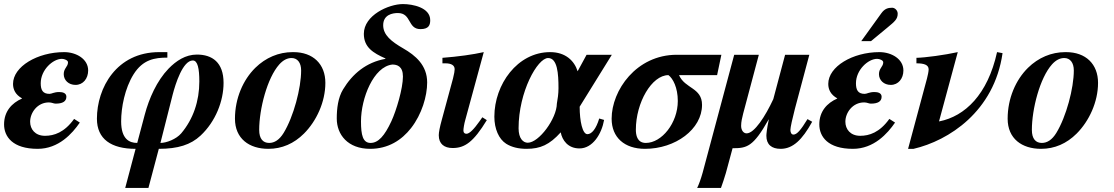

<svg xmlns="http://www.w3.org/2000/svg" viewBox="-25 -718 5472 943"><path d="M83 -234C33 -212 -5 -171 -5 -107C-5 -47 37 13 160 13C263 13 330 -62 367 -116L339 -134C291 -67 240 -51 196 -51C147 -51 123 -84 123 -120C123 -165 159 -215 215 -215C230 -215 238 -209 248 -209C283 -209 301 -220 301 -243C301 -261 283 -266 266 -266C240 -266 229 -257 218 -257C185 -257 175 -276 175 -309C175 -375 235 -429 279 -429C291 -429 309 -422 309 -412C309 -390 288 -383 288 -354C288 -324 312 -301 346 -301C383 -301 408 -332 408 -372C408 -428 350 -462 290 -462C159 -462 39 -391 39 -306C39 -278 51 -253 83 -235Z M649 -16C610 -16 570 -35 570 -122C570 -190 588 -284 631 -353C677 -426 735 -435 797 -435V-462H757C547 -462 451 -286 451 -135C451 -35 521 13 641 13L590 205H704L755 13C849 13 912 -7 960 -52C1034 -121 1073 -222 1073 -311C1073 -412 1017 -450 942 -450C886 -450 840 -419 803 -381C745 -321 707 -234 686 -155ZM823 -253C837 -307 873 -421 922 -421C946 -421 954 -381 954 -318C954 -221 924 -133 865 -63C840 -34 792 -16 763 -16Z M1412 -462C1344 -462 1280 -435 1229 -385C1169 -326 1129 -235 1129 -135C1129 -37 1199 13 1293 13C1360 13 1419 -13 1468 -62C1529 -123 1573 -217 1573 -311C1573 -403 1513 -462 1416 -462ZM1454 -372C1454 -285 1417 -145 1368 -65C1347 -31 1323 -16 1297 -16C1267 -16 1248 -36 1248 -80C1248 -182 1287 -335 1347 -402C1366 -423 1386 -433 1407 -433C1436 -433 1454 -410 1454 -372Z M1868 -429C1773 -412 1706 -355 1660 -279C1635 -238 1629 -184 1629 -136C1629 -57 1683 13 1793 13C1882 13 1948 -30 1994 -89C2047 -157 2073 -246 2073 -313C2073 -398 2015 -446 1956 -480C1897 -514 1857 -546 1857 -594C1857 -646 1903 -654 1929 -654C1997 -654 1976 -575 2040 -575C2081 -575 2088 -595 2088 -619C2088 -681 2002 -698 1954 -698C1884 -698 1762 -643 1762 -552C1762 -486 1807 -458 1868 -431ZM1954 -342C1954 -284 1922 -176 1897 -122C1864 -51 1833 -16 1795 -16C1757 -16 1748 -55 1748 -122C1748 -236 1810 -391 1902 -401C1925 -401 1954 -393 1954 -342Z M2344 -142 2330 -122C2303 -84 2281 -61 2266 -61C2258 -61 2251 -65 2251 -77C2251 -86 2255 -111 2260 -128L2351 -462C2297 -450 2226 -440 2148 -434V-407H2162C2192 -407 2208 -397 2208 -378C2208 -370 2206 -357 2200 -333L2145 -130C2135 -94 2130 -68 2130 -54C2130 -11 2157 9 2198 9C2258 9 2300 -20 2366 -128Z M2980 -449H2856L2812 -368C2796 -419 2753 -462 2677 -462C2516 -462 2403 -303 2403 -145C2403 -85 2425 -35 2461 -12C2488 5 2522 13 2561 13C2629 13 2674 -7 2729 -68C2736 -30 2764 11 2821 11C2886 11 2930 -60 2942 -129L2918 -136C2903 -85 2881 -59 2860 -59C2836 -59 2822 -122 2822 -194ZM2718 -285C2718 -257 2714 -231 2710 -209C2709 -135 2622 -17 2567 -17C2545 -17 2522 -37 2522 -88C2522 -267 2615 -433 2667 -433C2713 -433 2718 -356 2718 -285Z M3518 -449H3299C3100 -449 2979 -274 2979 -135C2979 -43 3042 13 3143 13C3292 13 3423 -83 3423 -203C3423 -288 3339 -282 3310 -349H3497ZM3304 -222C3304 -114 3225 -16 3147 -16C3103 -16 3098 -57 3098 -81C3098 -214 3176 -349 3258 -349C3280 -333 3304 -288 3304 -222Z M3941 -133C3908 -79 3889 -57 3872 -57C3861 -57 3857 -69 3857 -80C3857 -92 3867 -137 3879 -183L3950 -449H3831L3773 -231C3734 -147 3680 -63 3642 -63C3626 -63 3615 -79 3615 -100C3615 -120 3620 -140 3625 -160L3702 -449H3581L3426 130C3418 159 3407 190 3399 205H3516C3522 188 3534 154 3540 132L3573 10C3643 10 3674 4 3750 -131H3751C3741 -84 3739 -59 3739 -51C3739 -8 3765 13 3809 13C3869 13 3915 -31 3964 -120Z M4205 -516H4253L4334 -583C4369 -612 4384 -624 4384 -651C4384 -667 4370 -680 4357 -680C4337 -680 4320 -676 4303 -652ZM4087 -234C4037 -212 3999 -171 3999 -107C3999 -47 4041 13 4164 13C4267 13 4334 -62 4371 -116L4343 -134C4295 -67 4244 -51 4200 -51C4151 -51 4127 -84 4127 -120C4127 -165 4163 -215 4219 -215C4234 -215 4242 -209 4252 -209C4287 -209 4305 -220 4305 -243C4305 -261 4287 -266 4270 -266C4244 -266 4233 -257 4222 -257C4189 -257 4179 -276 4179 -309C4179 -375 4239 -429 4283 -429C4295 -429 4313 -422 4313 -412C4313 -390 4292 -383 4292 -354C4292 -324 4316 -301 4350 -301C4387 -301 4412 -332 4412 -372C4412 -428 4354 -462 4294 -462C4163 -462 4043 -391 4043 -306C4043 -278 4055 -253 4087 -235Z M4872 -462C4826 -253 4714 -147 4589 -122H4587L4679 -462C4615 -448 4521 -435 4476 -434V-407C4515 -407 4536 -399 4536 -377C4536 -369 4532 -347 4528 -333L4435 13H4462C4634 -27 4858 -170 4899 -457Z M5207 -462C5139 -462 5075 -435 5024 -385C4964 -326 4924 -235 4924 -135C4924 -37 4994 13 5088 13C5155 13 5214 -13 5263 -62C5324 -123 5368 -217 5368 -311C5368 -403 5308 -462 5211 -462ZM5249 -372C5249 -285 5212 -145 5163 -65C5142 -31 5118 -16 5092 -16C5062 -16 5043 -36 5043 -80C5043 -182 5082 -335 5142 -402C5161 -423 5181 -433 5202 -433C5231 -433 5249 -410 5249 -372Z"/></svg>

Font: STIXGeneral
Style: Bold Italic
Weight: 700
Italic angle: -16.33°
Designer: MicroPress Inc., with final additions and corrections provided by Coen Hoffman, Elsevier (retired)
Version: Version 1.1.0